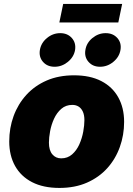

<svg xmlns="http://www.w3.org/2000/svg" viewBox="-20 -924 663 954"><path d="M275.4 9.8Q195.3 9.8 139.6 -18.8Q84 -47.4 54.9 -99.4Q25.9 -151.4 25.9 -221.2Q25.9 -288.1 47.6 -347.4Q69.3 -406.7 110.8 -452.4Q152.3 -498 211.9 -523.9Q271.5 -549.8 348.1 -549.8Q427.7 -549.8 483.2 -521.2Q538.6 -492.7 567.6 -440.4Q596.7 -388.2 596.7 -318.4Q596.7 -252.9 575.4 -193.6Q554.2 -134.3 513.2 -88.6Q472.2 -43 412.4 -16.6Q352.5 9.8 275.4 9.8ZM284.2 -137.2Q315.9 -137.2 338.4 -157Q360.8 -176.8 374.3 -207Q387.7 -237.3 393.6 -269.8Q399.4 -302.2 399.4 -327.1Q399.4 -352.1 391.8 -368.9Q384.3 -385.7 370.8 -394.3Q357.4 -402.8 339.4 -402.8Q307.1 -402.8 284.7 -383.3Q262.2 -363.8 248.5 -334Q234.9 -304.2 229 -272.2Q223.1 -240.2 223.1 -215.3Q223.1 -177.2 240 -157.2Q256.8 -137.2 284.2 -137.2ZM477.1 -592.3Q440.9 -592.3 419.7 -616.7Q398.4 -641.1 404.3 -675.8Q409.7 -710.9 439.2 -735.1Q468.8 -759.3 504.9 -759.3Q541.5 -759.3 563 -735.1Q584.5 -710.9 578.6 -675.8Q572.8 -641.1 543.2 -616.7Q513.7 -592.3 477.1 -592.3ZM251.5 -592.3Q214.8 -592.3 193.6 -616.7Q172.4 -641.1 178.2 -675.8Q184.1 -710.9 213.4 -735.1Q242.7 -759.3 279.3 -759.3Q315.4 -759.3 336.9 -735.1Q358.4 -710.9 353 -675.8Q347.2 -641.1 317.4 -616.7Q287.6 -592.3 251.5 -592.3ZM586.9 -904.3 567.9 -812.5H274.9L293.9 -904.3Z"/></svg>

Font: Inter 16pt Black
Style: Italic
Weight: 900
Italic angle: -9.3988°
Version: Version 4.001;git-66647c0bb